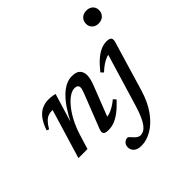

<svg xmlns="http://www.w3.org/2000/svg" viewBox="-239 -921 1387 1387"><g transform="rotate(-45 454.5 -227.5)"><path d="M44.5 -296.5 26.5 -304Q46.5 -361.5 72.2 -394Q98 -426.5 129 -439.8Q160 -453 194 -453Q205.5 -453 216 -452Q226.5 -451 237 -449.2Q247.5 -447.5 258.5 -444.5L191 -221.5V-224Q218.5 -277 247.2 -319.5Q276 -362 306 -391.5Q336 -421 367.5 -436.8Q399 -452.5 431.5 -452.5Q478 -452.5 497 -432Q516 -411.5 516 -379.5Q516 -362.5 510.8 -340.2Q505.5 -318 494.5 -290L395.5 -37L388 -63Q408 -62.5 429.8 -69.5Q451.5 -76.5 475.5 -90.5Q499.5 -104.5 524 -125L542 -104.5Q502.5 -61.5 468.2 -36Q434 -10.5 404.5 0.2Q375 11 348 11Q312.5 11 302.8 -1Q293 -13 305.5 -44L407 -302.5Q413 -318.5 416.2 -329.8Q419.5 -341 419.5 -350Q419.5 -362.5 411.2 -370Q403 -377.5 383.5 -377.5Q359 -377.5 330.2 -358Q301.5 -338.5 272.5 -303Q243.5 -267.5 218 -218.8Q192.5 -170 174.5 -112L140 0H47.5L161.5 -378Q160 -378 158.2 -378Q156.5 -378 154.5 -378Q134 -378 116 -371.2Q98 -364.5 80.8 -347Q63.5 -329.5 44.5 -296.5ZM772 -646.5Q772 -666 780.5 -681Q789 -696 804.8 -704.8Q820.5 -713.5 842 -713.5Q872.5 -713.5 890.8 -696Q909 -678.5 909 -651Q909 -632 900.2 -616.8Q891.5 -601.5 875.8 -592.8Q860 -584 838.5 -584Q808.5 -584 790.2 -601.8Q772 -619.5 772 -646.5ZM714.5 -23.5Q687 68.5 641.5 131.8Q596 195 541.8 227.2Q487.5 259.5 434 259.5Q393.5 259.5 374 241.5Q354.5 223.5 354.5 197Q354.5 174.5 368.5 160Q382.5 145.5 402 145.5Q406.5 145.5 413.8 151.8Q421 158 433.5 173Q446.5 187.5 458.2 194.5Q470 201.5 480.5 201.5Q497.5 201.5 513.2 193.5Q529 185.5 544.5 166Q560 146.5 575.8 111.8Q591.5 77 607.5 23.5L734 -397L753.5 -378Q734 -379 711.8 -371Q689.5 -363 665.2 -347Q641 -331 615.5 -306.5L597 -326Q634 -372 666.2 -400Q698.5 -428 728.8 -440.8Q759 -453.5 787.5 -453.5Q806.5 -453.5 817 -448.5Q827.5 -443.5 830.5 -433.5Q833.5 -423.5 829 -407.5Z"/></g></svg>

Font: Newsreader 16pt 16pt Medium
Style: Italic
Weight: 500
Italic angle: -17°
Version: Version 1.003